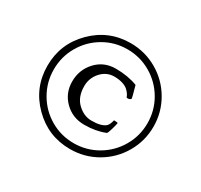

<svg xmlns="http://www.w3.org/2000/svg" viewBox="-117 -754 879 838"><g transform="rotate(30 322.0 -334.5)"><path d="M445.3 -269.5Q445.3 -265.1 437.7 -238Q430.2 -210.9 425.8 -209Q379.9 -190.4 322.3 -190.4Q263.2 -190.4 222.9 -230.2Q182.6 -270 182.6 -328.1Q182.6 -387.7 221.7 -429.7Q260.7 -471.7 320.3 -471.7Q381.3 -471.7 429.7 -453.1Q445.3 -397.5 445.3 -393.6Q445.3 -390.1 440.2 -387.5Q435.1 -384.8 429.7 -384.8Q426.8 -384.8 422.9 -386.7Q421.4 -393.1 416.7 -400.4Q412.1 -407.7 402.6 -417Q393.1 -426.3 374.8 -432.4Q356.4 -438.5 332 -438.5Q293 -438.5 265.6 -408.2Q238.3 -377.9 238.3 -336.9Q238.3 -282.2 270.3 -252Q302.2 -221.7 340.8 -221.7Q391.1 -221.7 411.1 -240.2Q416 -245.1 419.4 -253.2Q422.9 -261.2 424.1 -266.8Q425.3 -272.5 425.8 -272.5Q443.8 -272.5 445.3 -269.5ZM118.4 -452.4Q86.9 -397.9 86.9 -334Q86.9 -270 118.4 -215.6Q149.9 -161.1 204.1 -129.4Q258.3 -97.7 322.3 -97.7Q386.2 -97.7 440.7 -129.4Q495.1 -161.1 526.9 -215.6Q558.6 -270 558.6 -334Q558.6 -397.9 526.9 -452.4Q495.1 -506.8 440.7 -538.6Q386.2 -570.3 322.3 -570.3Q258.3 -570.3 204.1 -538.6Q149.9 -506.8 118.4 -452.4ZM321.3 -600.6Q394 -600.6 455.6 -564.9Q517.1 -529.3 553 -467.8Q588.9 -406.2 588.9 -334Q588.9 -261.7 553 -200.2Q517.1 -138.7 455.6 -103Q394 -67.4 321.3 -67.4Q210.9 -67.4 132.8 -145.5Q54.7 -223.6 54.7 -334Q54.7 -444.3 132.8 -522.5Q210.9 -600.6 321.3 -600.6Z"/></g></svg>

Font: Amiri
Style: Regular
Weight: 400
Designer: Khaled Hosny
Version: Version 000.108